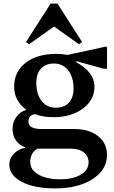

<svg xmlns="http://www.w3.org/2000/svg" viewBox="-20 -802 636 1073"><path d="M278 -147Q222 -147 176 -164Q139 -159 139 -123Q139 -81 212 -81H394Q478 -81 528 -41.5Q578 -2 578 64Q578 119 541.5 161Q505 203 440 227Q375 251 290 251Q172 251 102 214.5Q32 178 32 117Q32 84 57 57.5Q82 31 120 24V21Q88 9 69 -17.5Q50 -44 50 -81Q50 -120 72 -149.5Q94 -179 128 -188Q95 -211 77 -244Q59 -277 59 -318Q59 -401 123 -451Q187 -501 296 -501Q326 -501 357 -495L573 -542L578 -537V-418H559L407 -460L405 -455Q508 -398 508 -319Q508 -268 478.5 -229.5Q449 -191 397.5 -169Q346 -147 278 -147ZM292 -200Q338 -200 364.5 -228Q391 -256 391 -307Q391 -371 361 -409Q331 -447 282 -447Q236 -447 209.5 -419Q183 -391 183 -340Q183 -276 212.5 -238Q242 -200 292 -200ZM149 104Q149 147 195 173.5Q241 200 318 200Q388 200 431.5 174Q475 148 475 106Q475 71 449 50Q423 29 379 29H189Q149 52 149 104ZM143 -555 125 -567 263 -782H301L439 -567L421 -555L282 -654Z"/></svg>

Font: Platypi Medium
Style: Regular
Weight: 500
Designer: David Sargent
Foundry: Bolt Cutter Type
Version: Version 1.200; ttfautohint (v1.8.4.7-5d5b)